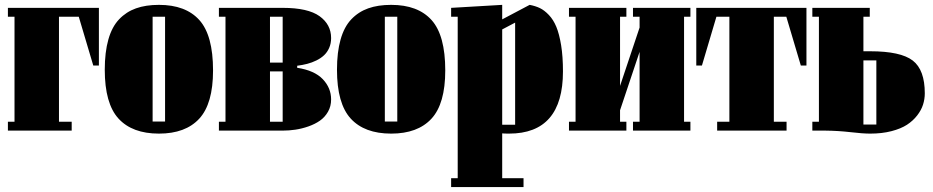

<svg xmlns="http://www.w3.org/2000/svg" viewBox="-20 -532 3798 782"><path d="M220.2 -36.1H272V0H12.2V-36.1H39.1V-463.9H12.2V-500H382.8V-265.1H359.9L300.8 -463.9H220.2Z M627.4 12.2Q518.6 12.2 462.6 -49.1Q406.7 -110.4 406.7 -248Q406.7 -319.8 421.4 -371.3Q436 -422.9 465.1 -453.4Q494.1 -483.9 533.9 -498Q573.7 -512.2 627.4 -512.2Q736.3 -512.2 792 -450.2Q847.7 -388.2 847.7 -245.1Q847.7 -109.4 791.5 -48.6Q735.4 12.2 627.4 12.2ZM601.6 -37.1H652.3V-463.9H601.6Z M1131.3 0H871.6V-36.1H898.4V-463.9H871.6V-500H1131.3Q1234.4 -500 1281.5 -466.1Q1328.6 -432.1 1328.6 -377Q1328.6 -355 1320.8 -337.2Q1313 -319.3 1300 -307.1Q1287.1 -294.9 1268.8 -285.9Q1250.5 -276.9 1231.4 -272Q1212.4 -267.1 1190.4 -264.2V-255.9Q1260.7 -245.1 1294.7 -209.5Q1328.6 -173.8 1328.6 -127Q1328.6 -99.1 1315.9 -76.9Q1303.2 -54.7 1283 -40.5Q1262.7 -26.4 1236.1 -17.1Q1209.5 -7.8 1183.3 -3.9Q1157.2 0 1131.3 0ZM1079.6 -36.1H1131.3V-241.2H1079.6ZM1079.6 -463.9V-276.9H1131.3V-463.9Z M1573.2 12.2Q1464.4 12.2 1408.4 -49.1Q1352.5 -110.4 1352.5 -248Q1352.5 -319.8 1367.2 -371.3Q1381.8 -422.9 1410.9 -453.4Q1439.9 -483.9 1479.7 -498Q1519.5 -512.2 1573.2 -512.2Q1682.1 -512.2 1737.8 -450.2Q1793.5 -388.2 1793.5 -245.1Q1793.5 -109.4 1737.3 -48.6Q1681.2 12.2 1573.2 12.2ZM1547.4 -37.1H1598.1V-463.9H1547.4Z M1844.2 -463.9H1817.4V-500L2025.4 -512.2V-453.1L2137.2 -512.2Q2160.6 -507.8 2179 -499Q2197.3 -490.2 2215.6 -470.9Q2233.9 -451.7 2245.8 -422.9Q2257.8 -394 2265.4 -347.9Q2272.9 -301.8 2272.9 -241.2Q2272.9 12.2 2053.2 12.2Q2033.2 12.2 2025.4 11.2V193.8H2112.3V230H1817.4V193.8H1844.2ZM2078.1 -439.9 2025.4 -412.1V-23.9H2078.1Z M2766.1 -36.1H2792V0H2558.1V-36.1H2585V-320.8L2505.4 -83V-36.1H2531.2V0H2297.4V-36.1H2324.2V-463.9H2297.4V-500H2531.2V-463.9H2505.4V-182.1L2585 -419.9V-463.9H2558.1V-500H2792V-463.9H2766.1Z M3264.6 -500V-265.1H3241.7L3182.6 -463.9H3131.8V-36.1H3183.6V0H2900.9V-36.1H2950.7V-463.9H2897.9L2838.9 -265.1H2815.9V-500Z M3288.6 0V-36.1H3315.4V-463.9H3288.6V-500H3522.5V-463.9H3496.6V-323.2H3524.4Q3648.4 -323.2 3697.5 -285.4Q3746.6 -247.6 3746.6 -151.9Q3746.6 -128.4 3739.5 -106Q3732.4 -83.5 3715.6 -61.8Q3698.7 -40 3674.1 -23.9Q3649.4 -7.8 3610.8 2.2Q3572.3 12.2 3524.4 12.2Q3494.1 12.2 3444.1 6.3Q3394 0.5 3341.3 0ZM3549.3 -286.1H3496.6V-24.9H3549.3Z"/></svg>

Font: Lletraferida
Style: Heavy
Weight: 900
Designer: Josep Patau Bellart
Foundry: Josep Patau Bellart
Version: Version 1.000